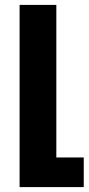

<svg xmlns="http://www.w3.org/2000/svg" viewBox="-20 -525 362 784"><path d="M60 239V-505H210V118H322V239Z"/></svg>

Font: Noto Sans Armenian Condensed ExtraBold
Style: Regular
Weight: 800
Width: 3
Designer: Monotype Design Team
Foundry: Monotype Imaging Inc.
Version: Version 2.008; ttfautohint (v1.8.4.7-5d5b)